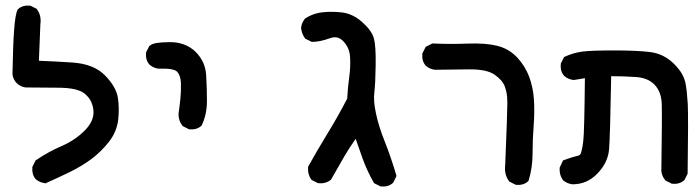

<svg xmlns="http://www.w3.org/2000/svg" viewBox="-20 -544 2540 699"><path d="M143.6 123Q125 120.6 110.8 108.9L110.4 108.4L109.9 107.9Q102.5 99.6 99.6 88.9Q96.7 78.1 97.7 65.4V63.5L98.6 62L108.4 42.5L109.4 40L111.8 38.6Q157.2 7.8 207.5 -13.7Q254.9 -34.7 290 -70.3Q322.8 -104.5 320.3 -140.1Q318.8 -158.2 312 -173.1Q305.2 -188 292 -199.7Q284.2 -207.5 271.5 -212.9Q258.8 -218.3 241 -221.2Q223.1 -224.1 200.7 -224.6Q130.9 -225.6 74.2 -225.6H73.7H73.2Q54.2 -228 41 -241.2Q27.8 -254.4 25.4 -273.4V-273.9V-274.4Q27.3 -380.9 31.5 -436.3Q35.6 -491.7 43.9 -508.3L44.9 -510.3L46.4 -511.2Q63 -525.9 88.9 -523.4H90.8L92.3 -522.5L111.8 -512.7L113.8 -511.7L115.2 -509.3Q131.3 -486.8 127 -456.1L121.6 -322.8Q175.8 -320.8 243.7 -316.4Q321.8 -311 362.3 -269.5Q402.8 -228 409.2 -188Q415 -149.4 410.2 -107.4Q404.8 -63.5 376 -26.9Q347.7 8.8 312.5 35.2Q277.3 61 234.9 82Q192.4 102.5 148.4 122.1L146 123.5Z M666.5 -74.2 647 -84 645 -85 643.6 -86.9Q629.9 -105 629.9 -127.9V-128.4V-129.4Q633.8 -156.2 636.7 -184.6Q639.6 -212.4 638.7 -241.7Q637.7 -268.6 625 -282.7Q612.8 -295.9 559.1 -293.9H558.1H557.6Q548.3 -294.9 540 -298.6Q531.7 -302.2 524.9 -308.1L524.4 -308.6L523.9 -309.1Q509.3 -325.7 511.7 -351.6V-353.5L512.7 -355L522.5 -374.5L523.4 -376.5L524.9 -377.4Q533.7 -384.8 550.3 -387.5Q566.9 -390.1 596.2 -390.6Q653.3 -391.6 690.4 -356.9Q708.5 -339.4 718.8 -317.9Q729 -296.4 730.5 -271Q733.4 -224.1 733.4 -176.8Q733.4 -127.9 714.8 -88.4L713.9 -86.9L712.4 -85.4Q695.8 -70.8 669.9 -73.2H668Z M1363.8 133.8 1344.2 124 1341.8 122.6 1340.3 120.1Q1316.4 78.1 1300.3 33.7Q1287.6 -2 1274.9 -38.6Q1252 -6.3 1232.9 26.4L1186 108.4L1185.1 110.4L1183.6 111.3Q1165 125.5 1139.6 123H1137.7L1136.2 122.1L1116.7 112.3L1114.7 111.3L1113.3 109.4Q1106.4 100.1 1103.5 88.9Q1100.6 77.6 1101.6 65.4V63.5L1102.5 61.5Q1136.2 1 1173.3 -59.6Q1209.5 -118.2 1244.1 -185.1Q1246.1 -225.6 1251.5 -264.2Q1256.8 -302.2 1254.4 -337.4Q1252.4 -370.1 1230 -393.6Q1210 -415.5 1181.2 -404.8Q1144.5 -391.6 1117.2 -391.6H1114.7L1112.8 -392.6L1093.3 -402.3L1091.3 -403.3L1089.8 -405.3Q1078.6 -421.4 1076.2 -441.4V-442.4V-443.4Q1078.6 -461.9 1090.3 -476.1L1091.3 -477.1L1092.8 -478Q1101.6 -483.4 1111.3 -487.8Q1121.1 -492.2 1131.1 -494.9Q1141.1 -497.6 1151.9 -499Q1168 -501 1185.5 -501Q1203.1 -501 1222.7 -499Q1264.2 -494.6 1298.8 -463.4Q1334 -432.1 1341.3 -403.8Q1348.6 -377.4 1347.7 -307.6Q1346.7 -238.8 1342.8 -207Q1338.9 -177.2 1348.6 -131.8Q1357.9 -85.9 1381.3 -27.3Q1387.2 -12.7 1392.6 2.2Q1397.9 17.1 1403.1 32.2Q1408.2 47.4 1413.1 62.5Q1418 77.6 1422.4 92.8L1423.3 96.7L1421.9 100.1L1412.1 119.6L1411.1 121.6L1409.7 122.6Q1393.1 137.2 1367.2 134.8H1365.2Z M1856 127.9 1836.4 118.2 1834.5 117.2 1833 115.2Q1814.9 90.8 1819.3 55.7Q1827.1 -134.3 1827.1 -169.9Q1827.1 -181.6 1826.2 -192.1Q1825.2 -202.6 1823 -211.7Q1820.8 -220.7 1817.9 -229Q1809.1 -252.4 1780.5 -272.2Q1752 -292 1688 -291.5Q1621.1 -291 1564.5 -290H1564H1563.5Q1554.2 -291 1545.9 -294.7Q1537.6 -298.3 1530.8 -304.2L1530.3 -304.7L1529.8 -305.2Q1515.1 -321.8 1517.6 -347.7V-349.6L1518.6 -351.1L1528.3 -370.6L1529.8 -373.5L1532.7 -375L1552.2 -384.8L1554.7 -385.7H1557.1Q1618.2 -382.8 1682.1 -385.3Q1748 -387.7 1789.6 -377.4Q1803.7 -374 1816.7 -368.2Q1829.6 -362.3 1841.1 -354Q1852.5 -345.7 1862.8 -335Q1892.1 -303.2 1906.7 -264.2Q1913.6 -245.1 1918 -224.6Q1922.4 -204.1 1923.8 -182.1Q1926.8 -139.6 1922.9 -86.9Q1918.9 -35.6 1918.9 14.2Q1918.9 65.9 1904.8 112.3L1903.8 114.7L1901.9 116.7Q1885.3 131.3 1859.4 128.9H1857.4Z M2063.5 127Q2044.9 124.5 2030.8 112.8L2029.8 112.3L2029.3 111.3Q2024.9 105 2022 97.9Q2019 90.8 2018.1 83.3Q2017.1 75.7 2017.6 67.4V65.9L2018.6 64L2028.3 43.5L2029.8 40L2033.7 38.6Q2065.9 26.9 2082 23.4Q2092.3 22 2095.2 12.7Q2096.7 8.3 2098.1 2Q2099.6 -4.4 2101.1 -12.9Q2102.5 -21.5 2103.5 -31.2Q2107.4 -61.5 2109.4 -259.3L2069.8 -252.9H2068.4H2067.4Q2058.1 -253.9 2049.8 -257.6Q2041.5 -261.2 2034.7 -267.1L2034.2 -267.6L2033.7 -268.1Q2019 -284.7 2021.5 -310.5V-312.5L2022.5 -314L2032.2 -333.5L2033.7 -336.4L2037.1 -337.9Q2067.9 -352.1 2101.6 -356.4Q2134.3 -360.4 2217.3 -360.4Q2258.8 -360.4 2291.3 -358.9Q2323.7 -357.4 2347.2 -354.5Q2396 -348.1 2431.6 -313.5Q2436.5 -309.1 2440.9 -304.2Q2445.3 -299.3 2449.2 -294.4Q2453.1 -289.6 2456.5 -284.9Q2460 -280.3 2462.6 -275.4Q2465.3 -270.5 2467.5 -265.6Q2469.7 -260.7 2471.4 -255.9Q2473.1 -251 2474.6 -246.1Q2478 -230.5 2480.2 -210.4Q2482.4 -190.4 2483.9 -166Q2486.3 -117.2 2483.4 85.9V88.4L2482.4 90.3L2472.7 109.9L2471.7 111.8L2470.2 112.8Q2453.6 127.4 2427.7 125H2425.8L2424.3 124L2404.8 114.3L2402.8 113.3L2401.9 111.8Q2396 105 2392.3 96.7Q2388.7 88.4 2387.7 79.1V78.6V78.1Q2390.6 -117.2 2389.2 -165Q2387.7 -210 2363 -235.6Q2338.4 -261.2 2293.5 -263.7Q2271.5 -265.1 2249.3 -265.9Q2227.1 -266.6 2205.1 -266.6Q2203.1 -153.8 2201.2 -87.4Q2199.2 -21 2197.3 1Q2192.9 48.3 2155.3 87.4Q2117.7 127 2064.5 127H2064Z"/></svg>

Font: NaikaiFont
Style: Bold
Weight: 700
Version: Version 1.89